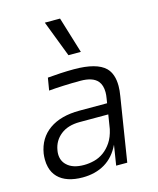

<svg xmlns="http://www.w3.org/2000/svg" viewBox="-121 -889 811 987"><g transform="rotate(-15 284.5 -395.5)"><path d="M196 14Q153 14 120 3Q87 -8 65.5 -30Q44 -52 36 -84Q31 -103 31 -125Q31 -140 33 -156Q46 -236 107 -279Q168 -322 268 -322H415L419 -347Q422 -364 422 -379Q422 -416 404 -438Q378 -469 312 -469Q267 -469 221.5 -467Q176 -465 144 -462L155 -528Q187 -531 224 -533Q261 -535 295 -535Q416 -535 462 -490Q495 -457 495 -393Q495 -369 490 -340L436 0H377L394 -107Q365 -46 314.5 -16Q264 14 196 14ZM219 -46Q246 -46 273.5 -53Q301 -60 324.5 -77Q348 -94 366.5 -121.5Q385 -149 394 -190L406 -265H254Q191 -265 152.5 -234.5Q114 -204 106 -155Q104 -145 104 -135Q104 -98 129 -75Q159 -46 219 -46ZM287 -612 213 -805H294L353 -612Z"/></g></svg>

Font: Sora Light
Style: Italic
Weight: 300
Designer: Jonathan Barnbrook, Juli√°n Moncada
Version: Version 1.000